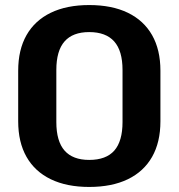

<svg xmlns="http://www.w3.org/2000/svg" viewBox="-20 -730 707 760"><path d="M333 10Q244 10 181 -20.5Q118 -51 85 -109Q52 -167 52 -250V-450Q52 -533 85 -591Q118 -649 181 -679.5Q244 -710 333 -710Q423 -710 486 -679.5Q549 -649 582 -591Q615 -533 615 -450V-250Q615 -167 582 -109Q549 -51 486 -20.5Q423 10 333 10ZM333 -97Q400 -97 432.5 -134Q465 -171 465 -247V-453Q465 -529 432 -566Q399 -603 333 -603Q268 -603 235.5 -566Q203 -529 203 -453V-247Q203 -171 235.5 -134Q268 -97 333 -97Z"/></svg>

Font: Pathway Extreme SemiCondensed
Style: Bold
Weight: 700
Width: 4
Version: Version 1.001;gftools[0.9.26]